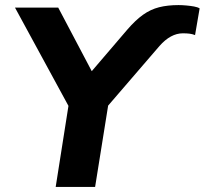

<svg xmlns="http://www.w3.org/2000/svg" viewBox="-20 -735 805 755"><path d="M199 0 256 -362 274 -273 39 -705H209L353 -432H321L481 -619Q513 -656 542.5 -677Q572 -698 605.5 -706.5Q639 -715 682 -715Q696 -715 712.5 -713.5Q729 -712 743 -709.5Q757 -707 765 -702L747 -597Q737 -601 726 -602.5Q715 -604 699 -604Q675 -604 652 -591.5Q629 -579 607 -554L365 -273L412 -362L354 0Z"/></svg>

Font: Nunito Sans 12pt ExtraBold
Style: Italic
Weight: 800
Italic angle: -9°
Designer: Vernon Adams
Foundry: Vernon Adams
Version: Version 3.101;gftools[0.9.27]